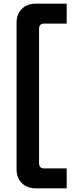

<svg xmlns="http://www.w3.org/2000/svg" viewBox="-20 -776 398 1042"><path d="M342 246H172Q127 246 98.5 217.5Q70 189 70 144V-654Q70 -699 98.5 -727.5Q127 -756 172 -756H342V-648H219Q192 -648 192 -618V108Q192 138 219 138H342Z"/></svg>

Font: Space Grotesk Variable Light
Style: Regular
Weight: 300
Designer: Florian Karsten
Foundry: Florian Karsten
Version: Version 2.000